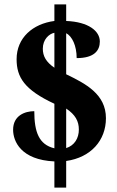

<svg xmlns="http://www.w3.org/2000/svg" viewBox="-20 -780 537 879"><path d="M229 -41V79H283V-43C396 -59 465 -137 465 -239C465 -349 372 -397 283 -440V-628C310 -614 331 -571 331 -514C413 -514 437 -550 437 -590C437 -638 385 -680 283 -684V-760H229V-684C130 -671 56 -607 56 -509C56 -427 91 -369 229 -305V-101C158 -118 137 -176 137 -271C94 -271 40 -251 40 -186C40 -133 76 -48 229 -41ZM229 -630V-470C191 -496 176 -523 176 -557C176 -599 204 -625 229 -630ZM283 -102V-283C325 -255 341 -225 341 -187C341 -147 321 -114 283 -102Z"/></svg>

Font: Noto Serif Myanmar Condensed Black
Style: Regular
Weight: 900
Width: 3
Designer: Ben Mitchell and the Monotype Design Team
Foundry: Monotype Imaging Inc.
Version: Version 2.106